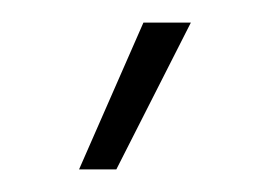

<svg xmlns="http://www.w3.org/2000/svg" viewBox="-20 -740 239 170"><path d="M83 -590 149 -720H107L50 -590Z"/></svg>

Font: Fixel Display ExtraLight
Style: Regular
Weight: 200
Designer: AlfaBravo + MacPaw
Foundry: Kyrylo Tkachov, Marchela Mozhyna, Serhii Makarenko, Maria Weinstein, Zakhar Kryvoshyya
Version: Version 1.211